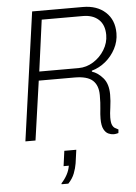

<svg xmlns="http://www.w3.org/2000/svg" viewBox="-61 -732 722 1022"><g transform="rotate(-5 300.0 -221.0)"><path d="M525 3Q512 3 497.5 -3.5Q483 -10 473 -29Q463 -48 463 -85Q463 -108 466.5 -138Q470 -168 470 -211Q470 -263 441 -289.5Q412 -316 344 -316H153L108 0H54L150 -686H421Q496 -686 541.5 -644.5Q587 -603 587 -532Q587 -488 566.5 -449Q546 -410 512.5 -382.5Q479 -355 439 -344V-339Q471 -329 498 -297.5Q525 -266 525 -209Q525 -175 520 -140.5Q515 -106 515 -87Q515 -59 521 -46.5Q527 -34 535.5 -29.5Q544 -25 553 -20L551 -1Q547 0 540 1.5Q533 3 525 3ZM160 -364H370Q412 -364 449 -387Q486 -410 509 -447.5Q532 -485 532 -527Q532 -581 501 -609.5Q470 -638 417 -638H197ZM226 244V239Q244 220 256.5 197Q269 174 273 149H245L256 68H320L310 140Q306 165 295.5 192.5Q285 220 262 244Z"/></g></svg>

Font: Chivo Mono Medium Thin
Style: Italic
Weight: 250
Italic angle: -8.05°
Monospace: yes
Version: Version 1.008